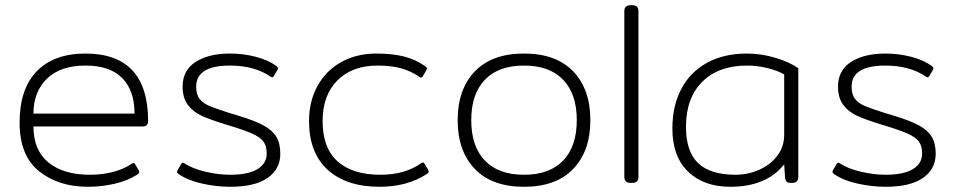

<svg xmlns="http://www.w3.org/2000/svg" viewBox="-20 -700 3657 735"><path d="M55 -230Q55 -360 121 -427.5Q187 -495 307 -495Q547 -495 547 -236Q547 -227 542 -221.5Q537 -216 527 -216H108Q108 -125 165.5 -78Q223 -31 325 -31Q372 -31 413.5 -42Q455 -53 484 -73Q488 -76 491 -76Q495 -76 498 -70L511 -48Q513 -45 513 -41Q513 -37 506 -32Q469 -8 418.5 3.5Q368 15 317 15Q203 15 129 -45Q55 -105 55 -230ZM495 -265Q495 -353 448 -401Q401 -449 307 -449Q212 -449 160 -399Q108 -349 108 -265Z M665 -33Q659 -37 658 -40Q657 -43 660 -49L673 -71Q676 -77 680 -77Q682 -77 687 -74Q718 -54 767 -42.5Q816 -31 861 -31Q930 -31 965.5 -52.5Q1001 -74 1001 -112Q1001 -141 988.5 -158Q976 -175 944.5 -189Q913 -203 846 -223Q787 -241 753.5 -256Q720 -271 699.5 -298Q679 -325 679 -368Q679 -431 729 -463Q779 -495 860 -495Q912 -495 959.5 -482.5Q1007 -470 1037 -448Q1043 -444 1044 -441Q1045 -438 1042 -432L1029 -410Q1026 -404 1022 -404Q1019 -404 1015 -407Q954 -449 860 -449Q731 -449 731 -368Q731 -338 744.5 -321Q758 -304 783.5 -293.5Q809 -283 866 -265Q875 -263 893 -257Q956 -238 989.5 -219.5Q1023 -201 1038 -176Q1053 -151 1053 -111Q1053 -53 1004.5 -19Q956 15 861 15Q809 15 754.5 3Q700 -9 665 -33Z M1163 -237Q1163 -312 1195.5 -371Q1228 -430 1286.5 -462.5Q1345 -495 1421 -495Q1481 -495 1525.5 -484Q1570 -473 1607 -447Q1613 -443 1614 -440Q1615 -437 1612 -431L1599 -409Q1596 -403 1592 -403Q1590 -403 1585 -406Q1555 -427 1517.5 -438Q1480 -449 1425 -449Q1328 -449 1271.5 -392Q1215 -335 1215 -237Q1215 -133 1272.5 -82Q1330 -31 1436 -31Q1530 -31 1592 -75Q1596 -78 1599 -78Q1603 -78 1606 -72L1619 -50Q1621 -44 1621 -43Q1621 -38 1614 -34Q1539 15 1433 15Q1306 15 1234.5 -50Q1163 -115 1163 -237Z M1732 -240Q1732 -358 1797.5 -426.5Q1863 -495 1986 -495Q2109 -495 2174.5 -426.5Q2240 -358 2240 -240Q2240 -122 2174.5 -53.5Q2109 15 1986 15Q1863 15 1797.5 -53.5Q1732 -122 1732 -240ZM2188 -240Q2188 -340 2136 -394.5Q2084 -449 1986 -449Q1888 -449 1836 -394.5Q1784 -340 1784 -240Q1784 -140 1836 -85.5Q1888 -31 1986 -31Q2084 -31 2136 -85.5Q2188 -140 2188 -240Z M2370 -23V-657Q2370 -680 2393 -680H2401Q2424 -680 2424 -657V-23Q2424 0 2401 0H2393Q2370 0 2370 -23Z M2554 -208Q2554 -294 2587.5 -358.5Q2621 -423 2685.5 -459Q2750 -495 2839 -495Q2894 -495 2947.5 -479Q3001 -463 3036 -439V-23Q3036 0 3013 0H3006Q2995 0 2990.5 -5.5Q2986 -11 2985 -23L2982 -71Q2914 15 2776 15Q2674 15 2614 -43Q2554 -101 2554 -208ZM2982 -184V-415Q2956 -430 2917.5 -439.5Q2879 -449 2839 -449Q2731 -449 2668.5 -387Q2606 -325 2606 -214Q2606 -120 2652.5 -75.5Q2699 -31 2796 -31Q2842 -31 2885 -49.5Q2928 -68 2955 -103Q2982 -138 2982 -184Z M3174 -33Q3168 -37 3167 -40Q3166 -43 3169 -49L3182 -71Q3185 -77 3189 -77Q3191 -77 3196 -74Q3227 -54 3276 -42.5Q3325 -31 3370 -31Q3439 -31 3474.5 -52.5Q3510 -74 3510 -112Q3510 -141 3497.5 -158Q3485 -175 3453.5 -189Q3422 -203 3355 -223Q3296 -241 3262.5 -256Q3229 -271 3208.5 -298Q3188 -325 3188 -368Q3188 -431 3238 -463Q3288 -495 3369 -495Q3421 -495 3468.5 -482.5Q3516 -470 3546 -448Q3552 -444 3553 -441Q3554 -438 3551 -432L3538 -410Q3535 -404 3531 -404Q3528 -404 3524 -407Q3463 -449 3369 -449Q3240 -449 3240 -368Q3240 -338 3253.5 -321Q3267 -304 3292.5 -293.5Q3318 -283 3375 -265Q3384 -263 3402 -257Q3465 -238 3498.5 -219.5Q3532 -201 3547 -176Q3562 -151 3562 -111Q3562 -53 3513.5 -19Q3465 15 3370 15Q3318 15 3263.5 3Q3209 -9 3174 -33Z"/></svg>

Font: Mitr ExtraLight
Style: Regular
Weight: 250
Designer: Thanarat Vachiruckul
Foundry: Cadson Demak Co.,Ltd.
Version: Version 1.000